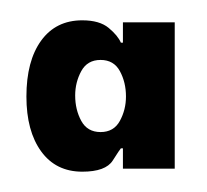

<svg xmlns="http://www.w3.org/2000/svg" viewBox="-20 -551 204 189"><path d="M6 -456Q6 -491 20.5 -511Q35 -531 61 -531Q78 -531 87 -523.5Q96 -516 99 -509H101V-529H152V-385H101V-405H99Q98 -404 91 -393Q84 -382 61 -382Q35 -382 20.5 -402Q6 -422 6 -456ZM104 -456Q104 -470 98 -481Q92 -492 79 -492Q66 -492 60 -481Q54 -470 54 -457Q54 -443 60 -432Q66 -421 79 -421Q92 -421 98 -432Q104 -443 104 -456Z"/></svg>

Font: Be Vietnam SemiBold
Style: Regular
Weight: 600
Designer: Gabriel Lam
Foundry: TypeRant
Version: Version 4.000